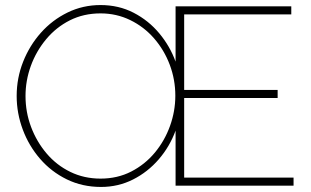

<svg xmlns="http://www.w3.org/2000/svg" viewBox="-20 -735 1231 760"><path d="M1142 -32V0H675V-218Q652 -155 608.5 -104.5Q565 -54 506.5 -24.5Q448 5 380 5Q306 5 244.5 -25Q183 -55 138.5 -106.5Q94 -158 70 -222.5Q46 -287 46 -355Q46 -426 71.5 -490.5Q97 -555 142 -605.5Q187 -656 247.5 -685.5Q308 -715 378 -715Q450 -715 509 -684.5Q568 -654 610.5 -603Q653 -552 675 -491V-710H1133V-678H709V-379H1079V-347H709V-32ZM378 -28Q445 -28 499.5 -56Q554 -84 593 -131Q632 -178 653 -236.5Q674 -295 674 -356Q674 -420 652 -478.5Q630 -537 590 -583Q550 -629 495.5 -655.5Q441 -682 378 -682Q311 -682 256.5 -654.5Q202 -627 162.5 -579.5Q123 -532 102 -474Q81 -416 81 -355Q81 -291 103 -232.5Q125 -174 164.5 -127.5Q204 -81 258.5 -54.5Q313 -28 378 -28Z"/></svg>

Font: Raleway ExtraLight
Style: Regular
Weight: 200
Designer: Matt McInerney, Pablo Impallari, Rodrigo Fuenzalida
Foundry: Matt McInerney, Pablo Impallari, Rodrigo Fuenzalida
Version: Version 4.026